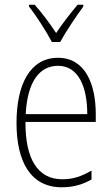

<svg xmlns="http://www.w3.org/2000/svg" viewBox="-20 -877 475 814"><path d="M200 -699H235C260 -744 302 -807 333 -849V-857H309C275 -816 246 -779 218 -737C191 -778 156 -825 127 -857H103V-849C132 -813 175 -746 200 -699ZM226 -632C108 -632 50 -520 50 -356C50 -191 110 -83 242 -83C291 -83 331 -95 368 -116V-154C324 -128 288 -117 244 -117C140 -117 87 -203 88 -360H386V-393C386 -521 341 -632 226 -632ZM226 -598C313 -598 350 -508 350 -393H89C96 -530 147 -598 226 -598Z"/></svg>

Font: Noto Sans Kannada UI Condensed ExtraLight
Style: Regular
Weight: 200
Width: 3
Designer: Jelle Bosma - Monotype Design Team
Foundry: Monotype Imaging Inc.
Version: Version 2.005